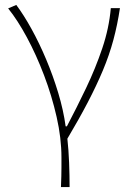

<svg xmlns="http://www.w3.org/2000/svg" viewBox="-20 -560 530 778"><path d="M227 198Q228 172 228.5 154Q229 136 229 118.5Q229 101 229 78Q229 0 209.5 -86Q190 -172 158.5 -255Q127 -338 89 -408.5Q51 -479 13 -526L46 -540Q76 -500 107.5 -443Q139 -386 167 -319.5Q195 -253 216 -183.5Q237 -114 246 -48H251Q291 -124 329 -203.5Q367 -283 394.5 -364.5Q422 -446 429 -527H466Q456 -460 439.5 -398.5Q423 -337 397 -275Q371 -213 335.5 -145Q300 -77 253 2Q258 47 260 99Q262 151 262 198Z"/></svg>

Font: Noto Sans TC Thin
Style: Regular
Weight: 100
Designer: Ryoko NISHIZUKA 西塚涼子 (kana, bopomofo & ideographs); Paul D. Hunt (Latin, Greek & Cyrillic); Sandoll Communications 산돌커뮤니
Foundry: Adobe
Version: Version 2.004-H2;hotconv 1.0.118;makeotfexe 2.5.65603